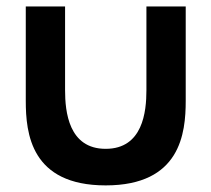

<svg xmlns="http://www.w3.org/2000/svg" viewBox="-20 -560 656 596"><path d="M60 -247C60 -146 76 15.5 308 15.5C540 15.5 556.5 -146 556.5 -247V-540H434.5V-280C434.5 -213.5 423.5 -98 308 -98C193 -98 182 -213.5 182 -280V-540H60Z"/></svg>

Font: Hauora
Style: Bold
Weight: 700
Designer: Wayne Shih
Foundry: WCYS
Version: Version 1.001;hotconv 1.0.109;makeotfexe 2.5.65596